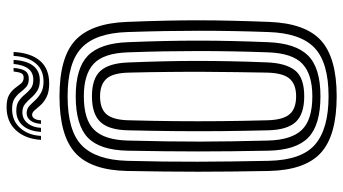

<svg xmlns="http://www.w3.org/2000/svg" viewBox="-244 -762 1016 568"><g transform="rotate(-90 264.0 -478.0)"><path d="M263.2 10Q147.2 10 95.9 -36.8Q44.5 -83.5 42.2 -191Q41.2 -247.2 40.6 -298.9Q40 -350.5 40 -400.5Q40 -450.5 40.6 -502.1Q41.2 -553.8 42.2 -610Q44.5 -717 95.9 -763.5Q147.2 -810 263.2 -810Q378.5 -810 428.9 -763.1Q479.2 -716.2 483.2 -610.5Q485.8 -546 486.9 -493.8Q488 -441.5 487.9 -394.2Q487.8 -347 486.6 -297.8Q485.5 -248.5 483.2 -190Q479.2 -82.5 428 -36.2Q376.8 10 263.2 10ZM263.2 -14Q362.8 -14 406.5 -55.6Q450.2 -97.2 453.2 -192Q455.2 -247.5 456.1 -297.2Q457 -347 457 -395.8Q457 -444.5 456.1 -496.6Q455.2 -548.8 453.2 -609Q450.2 -703.2 406.5 -744.6Q362.8 -786 263.2 -786Q160.8 -786 117.8 -743.9Q74.8 -701.8 72.2 -609Q70.8 -553.5 70.1 -502.4Q69.5 -451.2 69.6 -401.4Q69.8 -351.5 70.4 -299.9Q71 -248.2 72.2 -192Q74.2 -93.5 120.6 -53.8Q167 -14 263.2 -14ZM263.2 -38Q178.5 -38 141.2 -73.8Q104 -109.5 102.2 -192Q101.2 -247.5 100.6 -298.8Q100 -350 100 -400.1Q100 -450.2 100.6 -501.8Q101.2 -553.2 102.2 -609Q104 -691 141.1 -726.5Q178.2 -762 263.2 -762Q346.2 -762 383.1 -726.1Q420 -690.2 423.2 -608Q425.5 -552.2 426.6 -500.9Q427.8 -449.5 427.8 -399.8Q427.8 -350 426.6 -299.1Q425.5 -248.2 423.2 -193Q420 -111.2 383.6 -74.6Q347.2 -38 263.2 -38ZM263.2 -62Q328.2 -62 359.5 -91.6Q390.8 -121.2 393.2 -194Q395.2 -249.2 396.1 -300Q397 -350.8 397 -400.1Q397 -449.5 396.1 -500.5Q395.2 -551.5 393.2 -607Q390.8 -679.5 359.4 -708.8Q328 -738 263.2 -738Q194 -738 164 -707.5Q134 -677 132.2 -608Q130.5 -544.5 129.8 -492.4Q129 -440.2 129.1 -393Q129.2 -345.8 130 -297.4Q130.8 -249 132.2 -193Q134 -124 163.8 -93Q193.5 -62 263.2 -62ZM263.2 -86Q210.5 -86 187.1 -111.2Q163.8 -136.5 162.5 -193Q160.8 -262.2 160.1 -330.2Q159.5 -398.2 160.1 -467.2Q160.8 -536.2 162.5 -608Q163.8 -664.5 187.4 -689.2Q211 -714 263.2 -714Q315.8 -714 338.5 -688.6Q361.2 -663.2 363.2 -606.5Q365.5 -550.8 366.6 -501.1Q367.8 -451.5 367.8 -403.5Q367.8 -355.5 366.8 -305Q365.8 -254.5 363.5 -197Q361.5 -141.2 340.1 -113.6Q318.8 -86 263.2 -86ZM263.2 -110Q298.8 -110 315.5 -129.6Q332.2 -149.2 333.2 -197Q334 -240.2 334.6 -285.4Q335.2 -330.5 335.5 -379.8Q335.8 -429 335.2 -484.5Q334.8 -540 333.2 -604Q332.2 -652.5 314.9 -671.2Q297.5 -690 263.2 -690Q226.2 -690 209.9 -670.8Q193.5 -651.5 192.2 -607Q190.2 -533.5 189.6 -467.2Q189 -401 189.6 -334.5Q190.2 -268 192.2 -194Q193.5 -149 209.9 -129.5Q226.2 -110 263.2 -110ZM134.2 -864.8Q137 -911 162.6 -938.8Q188.2 -966.5 230.8 -966.5Q254.8 -966.5 267.5 -958.9Q280.2 -951.2 287.5 -941.2Q294.8 -931.2 301.1 -923.6Q307.5 -916 318.8 -916Q327.8 -916 331.2 -922.9Q334.8 -929.8 336.5 -945.8H347Q345.2 -922.2 338.2 -911.5Q331.2 -900.8 315 -900.8Q299.8 -900.8 291.1 -908.2Q282.5 -915.8 275.1 -925.5Q267.8 -935.2 256.6 -942.8Q245.5 -950.2 225.2 -950.2Q190.8 -950.2 169.4 -926.4Q148 -902.5 146 -864.8ZM157.8 -864.8Q160.2 -900.8 177 -919.2Q193.8 -937.8 220.2 -937.8Q239 -937.8 249.8 -930.1Q260.5 -922.5 268.4 -912.6Q276.2 -902.8 285.9 -895.1Q295.5 -887.5 312.2 -887.5Q333 -887.5 344.5 -901.9Q356 -916.2 358.8 -945.8H370.8Q368.5 -907.2 353.4 -887.8Q338.2 -868.2 310.5 -868.2Q291 -868.2 279.1 -876Q267.2 -883.8 258.5 -894Q249.8 -904.2 240.2 -912Q230.8 -919.8 215.8 -919.8Q196 -919.8 183.5 -904.4Q171 -889 169.8 -864.8ZM181.5 -864.8Q183 -884.8 191.5 -896Q200 -907.2 213.5 -907.2Q225.2 -907.2 233.8 -899.8Q242.2 -892.2 251.2 -882.2Q260.2 -872.2 273.2 -864.8Q286.2 -857.2 307 -857.2Q341.8 -857.2 361.2 -881.2Q380.8 -905.2 382.5 -945.8H394.2Q391.5 -894.8 368.1 -867.6Q344.8 -840.5 301.5 -840.5Q276.5 -840.5 261.2 -848.1Q246 -855.8 237.1 -865.8Q228.2 -875.8 221.9 -883.4Q215.5 -891 208 -891Q201.5 -891 197 -884Q192.5 -877 192.2 -864.8Z"/></g></svg>

Font: Big Shoulders Inline Text Thin Black
Style: Regular
Weight: 900
Version: Version 2.002